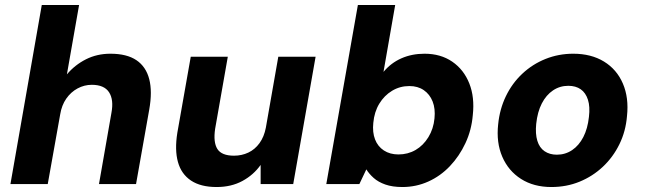

<svg xmlns="http://www.w3.org/2000/svg" viewBox="-20 -740 2592 772"><path d="M22 0 148 -720H298L249 -441Q281 -479 325.5 -501.5Q370 -524 424 -524Q490 -524 528.5 -498Q567 -472 580 -422Q593 -372 580 -299L527 0H378L428 -286Q438 -339 418.5 -369Q399 -399 349 -399Q319 -399 292 -384.5Q265 -370 246.5 -343.5Q228 -317 222 -280L172 0Z M851 12Q787 12 748 -14Q709 -40 695.5 -88.5Q682 -137 693 -206L747 -512H896L845 -222Q837 -168 854 -141Q871 -114 921 -114Q952 -114 978.5 -126.5Q1005 -139 1023.5 -164.5Q1042 -190 1049 -227L1099 -512H1249L1159 0H1028V-77Q1000 -37 955 -12.5Q910 12 851 12Z M1598 12Q1558 12 1529.5 2Q1501 -8 1482.5 -24.5Q1464 -41 1453 -59L1425 0H1292L1419 -720H1569L1522 -451Q1552 -487 1594 -505.5Q1636 -524 1687 -524Q1752 -524 1798.5 -492Q1845 -460 1867 -404.5Q1889 -349 1881 -277Q1876 -217 1851.5 -164.5Q1827 -112 1789 -72Q1751 -32 1702 -10Q1653 12 1598 12ZM1582 -119Q1620 -119 1651 -137Q1682 -155 1702.5 -188.5Q1723 -222 1727 -264Q1731 -303 1719.5 -332Q1708 -361 1684 -377.5Q1660 -394 1626 -394Q1588 -394 1556.5 -375Q1525 -356 1505 -323Q1485 -290 1481 -246Q1477 -208 1488 -179.5Q1499 -151 1523.5 -135Q1548 -119 1582 -119Z M2197 12Q2126 12 2075 -20.5Q2024 -53 1999.5 -110Q1975 -167 1983 -240Q1989 -301 2014 -353Q2039 -405 2080 -443.5Q2121 -482 2173.5 -503Q2226 -524 2285 -524Q2357 -524 2408.5 -492.5Q2460 -461 2484.5 -404Q2509 -347 2501 -273Q2496 -212 2470.5 -160Q2445 -108 2404 -69.5Q2363 -31 2310.5 -9.5Q2258 12 2197 12ZM2219 -118Q2253 -118 2280.5 -136.5Q2308 -155 2325.5 -189Q2343 -223 2348 -270Q2353 -311 2344 -339Q2335 -367 2315 -381Q2295 -395 2265 -395Q2231 -395 2203.5 -376.5Q2176 -358 2158.5 -324Q2141 -290 2136 -242Q2132 -202 2140.5 -174Q2149 -146 2169.5 -132Q2190 -118 2219 -118Z"/></svg>

Font: DM Sans 12pt Black
Style: Italic
Weight: 900
Italic angle: -10°
Version: Version 4.004;gftools[0.9.30]